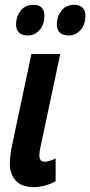

<svg xmlns="http://www.w3.org/2000/svg" viewBox="-20 -770 376 800"><path d="M120.1 9.8Q72.3 9.8 46.6 -16.4Q21 -42.5 21 -89.8Q21 -105.5 23.7 -126.5Q26.4 -147.5 30.8 -167L110.8 -544.9H231L147.9 -153.8Q146.5 -146 145.3 -138.2Q144 -130.4 144 -122.1Q144 -109.9 149.4 -103Q154.8 -96.2 166 -96.2Q175.3 -96.2 188 -100.1Q200.7 -104 211.9 -109.9V-15.1Q190.9 -2.9 166 3.4Q141.1 9.8 120.1 9.8ZM266.1 -622.1Q242.2 -622.1 229.5 -634Q216.8 -646 216.8 -668.9Q216.8 -700.7 235.8 -725.3Q254.9 -750 290 -750Q311.5 -750 323.7 -738.3Q335.9 -726.6 335.9 -705.1Q335.9 -668 315.4 -645Q294.9 -622.1 266.1 -622.1ZM96.2 -622.1Q72.3 -622.1 59.6 -634Q46.9 -646 46.9 -668.9Q46.9 -700.7 65.9 -725.3Q85 -750 120.1 -750Q134.3 -750 144.3 -744.9Q154.3 -739.7 159.7 -729.7Q165 -719.7 165 -705.1Q165 -668 144.8 -645Q124.5 -622.1 96.2 -622.1Z"/></svg>

Font: Open Sans Condensed
Style: Italic
Weight: 400
Width: 3
Italic angle: -12°
Designer: Monotype Design Team
Foundry: Monotype Imaging Inc.
Version: Version 3.000